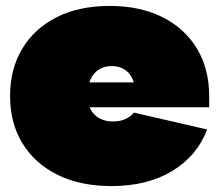

<svg xmlns="http://www.w3.org/2000/svg" viewBox="-20 -614 740 648"><path d="M356 14Q251 14 174.2 -24Q97.5 -62 55.8 -130.2Q14 -198.5 14 -290Q14 -381 55 -449.5Q96 -518 171.5 -556Q247 -594 350 -594Q453 -594 528.5 -556Q604 -518 645 -449.5Q686 -381 686 -290Q686 -280.5 686 -271.2Q686 -262 686 -252H436Q437 -262.5 437 -273.5Q437 -284.5 437 -295Q437 -326 427.2 -347.5Q417.5 -369 399.5 -380Q381.5 -391 357 -391Q332 -391 313.5 -379.2Q295 -367.5 285 -345Q275 -322.5 275 -290Q275 -264.5 285.5 -245.2Q296 -226 315.2 -215Q334.5 -204 361 -204Q385 -204 403.2 -212.2Q421.5 -220.5 432 -234L679 -177Q645.5 -88 561.5 -37Q477.5 14 356 14ZM176 -252V-336H482L476 -252Z"/></svg>

Font: Hepta Slab Black
Style: Regular
Weight: 900
Designer: Michael LaGattuta
Foundry: Michael LaGattuta
Version: Version 1.102